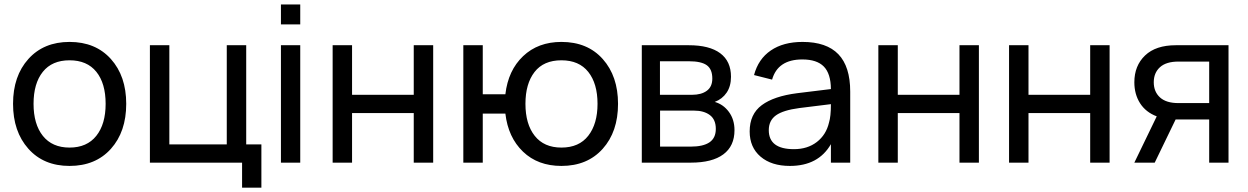

<svg xmlns="http://www.w3.org/2000/svg" viewBox="-20 -748 5740 883"><path d="M299.8 15.1Q180.7 15.1 110.4 -64Q40 -143.1 40 -270.5Q40 -398.4 110.6 -476.8Q181.2 -555.2 299.8 -555.2Q419.4 -555.2 490 -476.6Q560.5 -397.9 560.5 -270.5Q560.5 -142.1 490 -63.5Q419.4 15.1 299.8 15.1ZM299.8 -69.3Q379.9 -69.3 422.9 -123.3Q465.8 -177.2 465.8 -270.5Q465.8 -364.7 423.1 -417.7Q380.4 -470.7 299.8 -470.7Q219.2 -470.7 176.8 -417.5Q134.3 -364.3 134.3 -270.5Q134.3 -176.8 177.2 -123Q220.2 -69.3 299.8 -69.3Z M1182.1 115.2H1093.3V0H669.4V-540H758.8V-84H1022.9V-540H1112.3V-84H1182.1Z M1360.8 -635.7H1272V-727.5H1360.8ZM1360.8 0H1272V-540H1360.8Z M1599.1 0H1509.8V-540H1599.1V-312H1882.8V-540H1972.2V0H1882.8V-228H1599.1Z M2562 15.1Q2453.6 15.1 2385.3 -50.5Q2316.9 -116.2 2304.2 -225.6H2200.2V0H2110.8V-540H2200.2V-314.5H2304.2Q2316.9 -424.3 2385.7 -489.7Q2454.6 -555.2 2562 -555.2Q2682.1 -555.2 2752.2 -476.3Q2822.3 -397.5 2822.3 -270.5Q2822.3 -142.1 2751.7 -63.5Q2681.2 15.1 2562 15.1ZM2562 -69.3Q2643.1 -69.3 2685.5 -123.8Q2728 -178.2 2728 -270.5Q2728 -363.8 2685.5 -417.2Q2643.1 -470.7 2562 -470.7Q2480 -470.7 2438.2 -416.7Q2396.5 -362.8 2396.5 -270.5Q2396.5 -177.2 2439.2 -123.3Q2481.9 -69.3 2562 -69.3Z M3157.2 0H2931.6V-540H3147.9Q3242.7 -540 3292.2 -503.2Q3341.8 -466.3 3341.8 -395Q3341.8 -351.6 3321.8 -322Q3301.8 -292.5 3267.1 -279.3Q3306.6 -268.1 3332.3 -233.2Q3357.9 -198.2 3357.9 -149.4Q3357.9 -76.2 3306.6 -38.1Q3255.4 0 3157.2 0ZM3147.9 -466.3H3015.1V-312H3162.6Q3205.6 -312 3230.7 -330.6Q3255.9 -349.1 3255.9 -386.7Q3255.9 -429.7 3230.5 -448Q3205.1 -466.3 3147.9 -466.3ZM3015.6 -73.7H3155.8Q3213.9 -73.7 3242.9 -93.5Q3272 -113.3 3272 -155.3Q3272 -198.2 3244.6 -218.8Q3217.3 -239.3 3171.9 -239.3H3015.6Z M3670.9 -555.2Q3781.2 -555.2 3835.7 -498.5Q3890.1 -441.9 3890.1 -326.7V0H3801.3V-85Q3743.7 15.1 3612.8 15.1Q3527.8 15.1 3477.8 -27.6Q3427.7 -70.3 3427.7 -143.6Q3427.7 -223.1 3483.4 -264.4Q3539.1 -305.7 3645.5 -319.3L3801.3 -338.4Q3800.8 -409.2 3768.8 -441.9Q3736.8 -474.6 3669.9 -474.6Q3557.1 -474.6 3530.8 -381.8L3447.8 -402.8Q3467.3 -476.6 3524.9 -515.9Q3582.5 -555.2 3670.9 -555.2ZM3801.3 -269 3655.8 -251Q3581.5 -241.2 3548.6 -217.5Q3515.6 -193.8 3515.6 -149.4Q3515.6 -62 3631.3 -62Q3693.8 -62 3736.6 -95Q3779.3 -127.9 3792.5 -184.1Q3801.3 -212.4 3801.3 -267.6Z M4108.9 0H4019.5V-540H4108.9V-312H4392.6V-540H4481.9V0H4392.6V-228H4108.9Z M4710 0H4620.6V-540H4710V-312H4993.7V-540H5083V0H4993.7V-228H4710Z M5290.5 0H5196.8L5299.8 -212.9Q5249.5 -231.9 5223.1 -273.2Q5196.8 -314.5 5196.8 -369.6Q5196.8 -445.8 5246.1 -492.9Q5295.4 -540 5387.7 -540H5629.9V0H5541V-198.7H5386.7ZM5541 -464.8H5399.4Q5343.3 -464.8 5314.7 -439Q5286.1 -413.1 5286.1 -369.6Q5286.1 -326.2 5314.7 -300Q5343.3 -273.9 5399.4 -273.9H5541Z"/></svg>

Font: Vela Sans Med
Style: Regular
Weight: 500
Designer: Principal design: Mikhail Sharanda - project Manrope.
Design modification: Ravid Balaliev
Foundry: Mikhail Sharanda
Version: Version 1.001